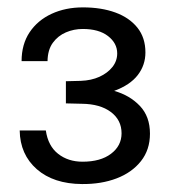

<svg xmlns="http://www.w3.org/2000/svg" viewBox="-20 -854 448 507"><path d="M196.5 -368Q121.5 -368.5 77.2 -407.2Q33 -446 32 -509.5H101Q107 -468.5 133.5 -447.8Q160 -427 198 -427Q245.5 -427 273.2 -448Q301 -469 301 -502Q301 -537 272.8 -558.2Q244.5 -579.5 196 -580L154 -581V-639.5L193.5 -640.5Q221 -641.5 242.5 -651.2Q264 -661 276.8 -677Q289.5 -693 289.5 -713Q289.5 -740 265.2 -758.8Q241 -777.5 198.5 -777.5Q175 -777.5 154 -768.5Q133 -759.5 119.5 -741Q106 -722.5 105.5 -692.5H37Q37 -737 58.2 -768.8Q79.5 -800.5 116.2 -817.5Q153 -834.5 199 -834.5Q247.5 -834.5 284.5 -821Q321.5 -807.5 342.8 -781Q364 -754.5 364 -715.5Q364 -682 343.8 -655.8Q323.5 -629.5 281.5 -614Q322.5 -602.5 349.2 -574.5Q376 -546.5 376 -501Q376 -458.5 352.2 -428.5Q328.5 -398.5 288 -383Q247.5 -367.5 196.5 -368Z"/></svg>

Font: Public Sans Thin Medium
Style: Regular
Weight: 500
Version: Version 2.001